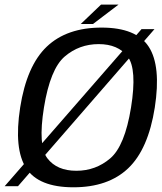

<svg xmlns="http://www.w3.org/2000/svg" viewBox="-49 -799 694 824"><path d="M-28.9 0H28.3L614 -674H558.4ZM266.2 4.8Q415.4 4.8 501.3 -76.9Q587.2 -158.7 615.3 -337.5Q642.9 -515.6 589.5 -598.1Q536.1 -680.6 386.9 -680.6Q237.6 -680.6 151.6 -598.7Q65.6 -516.7 37.5 -337.5Q10 -159.5 63.3 -77.3Q116.7 4.8 266.2 4.8ZM278.7 -66.1Q195.3 -66.1 154.3 -119.6Q113.3 -173 139.6 -337.5Q166.5 -503.2 228.8 -556.5Q291.1 -609.7 374.4 -609.7Q457.5 -609.7 498.7 -556.5Q539.9 -503.2 513.3 -337.5Q486.6 -172.7 424.2 -119.4Q361.8 -66.1 278.7 -66.1ZM297.5 -696H350.1L459.7 -779.3H384.7Z"/></svg>

Font: Anybody Thin
Style: Italic
Weight: 100
Italic angle: -10°
Designer: Tyler Finck
Foundry: Etcetera Type Company
Version: Version 1.114;gftools[0.9.25]